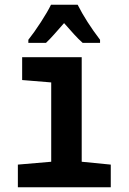

<svg xmlns="http://www.w3.org/2000/svg" viewBox="-20 -786 540 806"><path d="M173 -606Q188 -620 207.5 -642Q227 -664 249 -689Q271 -664 290 -643Q309 -622 327 -606H400V-619Q342 -695 306 -766H194Q180 -737 151.5 -693Q123 -649 99 -619V-606ZM445 0V-95L323 -107V-546H73V-450L195 -440V-107L55 -95V0Z"/></svg>

Font: Noto Sans Mono UI Condensed
Style: Bold
Weight: 700
Width: 3
Designer: Monotype Design team
Foundry: Monotype Imaging Inc.
Version: 1.000